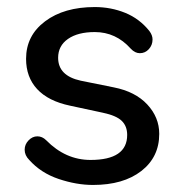

<svg xmlns="http://www.w3.org/2000/svg" viewBox="-20 -516 512 545"><path d="M63 -62Q50 -75 50 -91Q50 -106 61 -117.5Q72 -129 86 -129Q100 -129 111 -118Q166 -62 237 -62Q341 -62 341 -133Q341 -158 325.5 -173Q310 -188 272 -196L179 -216Q117 -229 85.5 -263Q54 -297 54 -349Q54 -415 108 -455.5Q162 -496 249 -496Q295 -496 335.5 -479.5Q376 -463 404 -428Q413 -416 413 -404Q413 -388 402.5 -376.5Q392 -365 377 -365Q363 -365 351 -378Q309 -425 249 -425Q201 -425 173 -405.5Q145 -386 145 -352Q145 -301 209 -287L303 -268Q364 -256 398 -219.5Q432 -183 432 -136Q432 -70 381 -30.5Q330 9 244 9Q197 9 146.5 -8Q96 -25 63 -62Z"/></svg>

Font: SN Pro
Style: Regular
Weight: 400
Designer: Tobias Whetton
Foundry: Supernotes
Version: Version 1.003